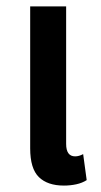

<svg xmlns="http://www.w3.org/2000/svg" viewBox="-20 -568 314 598"><path d="M179 10Q128 10 101 -16.5Q74 -43 74 -106V-548H186V-120Q186 -81 214 -81Q226 -81 239 -88L250 -7Q236 2 217.5 6Q199 10 179 10Z"/></svg>

Font: Noto Sans Thai ExtCond SemBd
Style: Regular
Weight: 600
Width: 2
Designer: Monotype Design Team
Foundry: Monotype Imaging Inc.
Version: Version 2.002; ttfautohint (v1.8.4.7-5d5b)